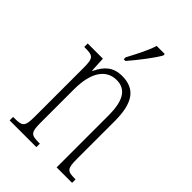

<svg xmlns="http://www.w3.org/2000/svg" viewBox="-229 -853 939 939"><g transform="rotate(45 241.0 -383.0)"><path d="M209 -619V-606H221C261 -652 314 -721 333 -756V-766H277C263 -721 239 -676 209 -619ZM26 0H211V-24H205C151 -24 141 -31 141 -99V-330C141 -454 189 -510 257 -510C326 -510 351 -452 351 -360V0H458V-24H454C401 -24 392 -31 392 -100V-360C392 -486 352 -543 262 -543C200 -543 167 -511 142 -458H139L135 -536H30V-512H35C90 -512 100 -506 100 -438V-100C100 -31 90 -24 34 -24H26Z"/></g></svg>

Font: Noto Serif Armenian ExtraCondensed ExtraLight
Style: Regular
Weight: 200
Width: 2
Designer: Monotype Design Team
Foundry: Monotype Imaging Inc.
Version: Version 2.008